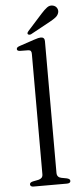

<svg xmlns="http://www.w3.org/2000/svg" viewBox="-60 -918 407 950"><g transform="rotate(-5 144.0 -442.5)"><path d="M186 -712V-57.5Q186 -46 191.8 -39.5Q197.5 -33 208 -31L234.5 -26Q242.5 -24 246.8 -20.8Q251 -17.5 251 -12Q251 -6.5 246.5 -3.2Q242 0 233 0H67.5Q59 0 54.8 -3.2Q50.5 -6.5 50.5 -12Q50.5 -17 54.2 -20.2Q58 -23.5 66 -25.5L94 -31Q104.5 -33.5 110.2 -39.5Q116 -45.5 116 -57V-654.5Q116 -664.5 112.5 -669Q109 -673.5 100 -674L58.5 -674.5Q50.5 -675 47.2 -677.8Q44 -680.5 44 -684.5Q44 -689.5 47.5 -692.8Q51 -696 60 -699L133 -723.5Q146 -728 154 -729.8Q162 -731.5 167 -731.5Q176.5 -731.5 181.2 -726.5Q186 -721.5 186 -712ZM181 -848.5Q197.5 -867 211.2 -877.2Q225 -887.5 241 -883.5Q254.5 -880 260.5 -869.2Q266.5 -858.5 263.5 -847Q260 -833.5 248.2 -824.2Q236.5 -815 219 -805.5L121 -752Q117 -750 112.5 -750.2Q108 -750.5 105 -753Q102 -757 103.8 -760.8Q105.5 -764.5 108.5 -768Z"/></g></svg>

Font: Fraunces Light
Style: Regular
Weight: 300
Version: Version 1.000;[b76b70a41]